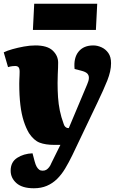

<svg xmlns="http://www.w3.org/2000/svg" viewBox="-28 -775 646 1027"><path d="M359 55Q340 94 320.5 126.5Q301 159 277 182.5Q253 206 222.5 219Q192 232 153 232Q91 232 60 204.5Q29 177 29 138Q29 92 63.5 69.5Q98 47 146 45L157 87Q162 106 168 116.5Q174 127 181.5 132.5Q189 138 200 138Q212 138 220 133Q228 128 235 119Q242 110 247 97L295 0H263Q215 0 184 -12Q153 -24 127 -63Q111 -90 99 -127Q87 -164 81 -213.5Q75 -263 75 -327Q75 -338 75.5 -349Q76 -360 76.5 -370.5Q77 -381 77 -391Q77 -409 71 -415.5Q65 -422 53 -422Q48 -422 38 -421Q28 -420 15 -416L-8 -495Q10 -504 38.5 -512Q67 -520 99.5 -526Q132 -532 161 -532Q225 -532 254 -504.5Q283 -477 283 -440Q283 -427 282.5 -412Q282 -397 281 -377.5Q280 -358 280 -331Q280 -290 282.5 -254Q285 -218 292 -183.5Q299 -149 313 -111Q316 -102 320 -98Q324 -94 328 -92Q332 -90 337 -90H340L438 -323Q447 -343 447.5 -357.5Q448 -372 439 -381.5Q430 -391 406 -397L371 -406Q365 -465 392 -498.5Q419 -532 471 -532Q493 -532 515 -522Q537 -512 551.5 -491.5Q566 -471 566 -437Q566 -415 561 -392.5Q556 -370 546 -344.5Q536 -319 523 -290.5Q510 -262 493 -226ZM155 -755H492L485 -615H148Z"/></svg>

Font: Literata 18pt Black
Style: Italic
Weight: 900
Italic angle: -2°
Designer: Latin by Veronika Burian and Jose Scaglione. Greek by Irene Vlachou. Cyrillic by Vera Evstafieva
Foundry: TypeTogether
Version: Version 3.103;gftools[0.9.29]